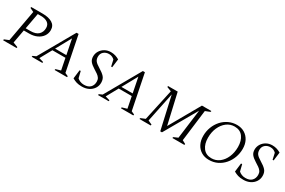

<svg xmlns="http://www.w3.org/2000/svg" viewBox="89 -1535 3726 2510"><g transform="rotate(30 1952.0 -280.5)"><path d="M10 0 12 -15 80 -43 166 -517 108 -545 111 -560H285Q375 -560 429.5 -527Q484 -494 484 -425Q484 -375 456.5 -334.5Q429 -294 378.5 -270Q328 -246 259 -246H180L143 -43L216 -15L213 0ZM231 -523 187 -283H258Q339 -283 378 -320.5Q417 -358 417 -419Q417 -471 379.5 -497Q342 -523 281 -523Z M441 0 444 -15 491 -36 792 -565H823L929 -37L977 -15L974 0H787L790 -15L864 -37L830 -209H633L537 -35L605 -15L602 0ZM653 -245H823L778 -472Z M1203 10Q1154 10 1121.5 0Q1089 -10 1056 -29L1072 -160H1089L1113 -62Q1130 -46 1156.5 -35Q1183 -24 1214 -24Q1277 -24 1309 -56.5Q1341 -89 1341 -142Q1341 -174 1327 -195.5Q1313 -217 1288 -234.5Q1263 -252 1229 -273Q1180 -303 1157 -332.5Q1134 -362 1134 -407Q1134 -451 1157 -488.5Q1180 -526 1220 -548.5Q1260 -571 1310 -571Q1347 -571 1377.5 -561.5Q1408 -552 1437 -535L1421 -408H1405L1384 -502Q1371 -516 1350 -526.5Q1329 -537 1300 -537Q1254 -537 1222 -509.5Q1190 -482 1190 -434Q1190 -396 1209 -371Q1228 -346 1280 -315Q1339 -280 1368.5 -247.5Q1398 -215 1398 -160Q1398 -112 1373 -73.5Q1348 -35 1304 -12.5Q1260 10 1203 10Z M1442 0 1445 -15 1492 -36 1793 -565H1824L1930 -37L1978 -15L1975 0H1788L1791 -15L1865 -37L1831 -209H1634L1538 -35L1606 -15L1603 0ZM1654 -245H1824L1779 -472Z M2068 0 2071 -15 2139 -43 2242 -518 2174 -545 2177 -560H2322L2427 -101L2688 -560H2830L2827 -545L2756 -517L2697 -43L2749 -15L2746 0H2565L2568 -15L2632 -43L2689 -483L2410 4H2384L2273 -489L2181 -43L2241 -15L2238 0Z M3119 10Q3053 10 3003.5 -20Q2954 -50 2927 -103Q2900 -156 2900 -226Q2900 -297 2924 -359.5Q2948 -422 2990.5 -469.5Q3033 -517 3090.5 -544Q3148 -571 3214 -571Q3280 -571 3329 -541Q3378 -511 3405.5 -458.5Q3433 -406 3433 -336Q3433 -268 3410.5 -206Q3388 -144 3346 -95Q3304 -46 3246.5 -18Q3189 10 3119 10ZM3137 -25Q3204 -25 3256 -65Q3308 -105 3337.5 -173Q3367 -241 3367 -326Q3367 -420 3323.5 -478.5Q3280 -537 3197 -537Q3130 -537 3078 -497Q3026 -457 2996 -389.5Q2966 -322 2966 -237Q2966 -143 3010 -84Q3054 -25 3137 -25Z M3640 10Q3591 10 3558.5 0Q3526 -10 3493 -29L3509 -160H3526L3550 -62Q3567 -46 3593.5 -35Q3620 -24 3651 -24Q3714 -24 3746 -56.5Q3778 -89 3778 -142Q3778 -174 3764 -195.5Q3750 -217 3725 -234.5Q3700 -252 3666 -273Q3617 -303 3594 -332.5Q3571 -362 3571 -407Q3571 -451 3594 -488.5Q3617 -526 3657 -548.5Q3697 -571 3747 -571Q3784 -571 3814.5 -561.5Q3845 -552 3874 -535L3858 -408H3842L3821 -502Q3808 -516 3787 -526.5Q3766 -537 3737 -537Q3691 -537 3659 -509.5Q3627 -482 3627 -434Q3627 -396 3646 -371Q3665 -346 3717 -315Q3776 -280 3805.5 -247.5Q3835 -215 3835 -160Q3835 -112 3810 -73.5Q3785 -35 3741 -12.5Q3697 10 3640 10Z"/></g></svg>

Font: Spectral SC Light
Style: Italic
Weight: 300
Italic angle: -10°
Designer: Jean-Baptiste Levee
Foundry: Production Type
Version: Version 2.001